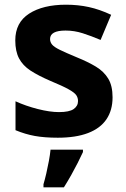

<svg xmlns="http://www.w3.org/2000/svg" viewBox="-20 -642 537 817"><path d="M459 -228Q459 -173 433 -134.5Q407 -96 355 -76Q303 -56 226 -56Q169 -56 128 -63.5Q87 -71 46 -88V-211Q90 -191 141 -178Q192 -165 231 -165Q275 -165 293.5 -178Q312 -191 312 -212Q312 -226 304.5 -237Q297 -248 272 -262Q247 -276 194 -298Q143 -320 110 -341.5Q77 -363 61 -393.5Q45 -424 45 -470Q45 -546 104 -584Q163 -622 261 -622Q312 -622 358 -612Q404 -602 453 -579L408 -472Q368 -489 332 -500.5Q296 -512 259 -512Q226 -512 209.5 -503Q193 -494 193 -476Q193 -463 201.5 -452.5Q210 -442 234.5 -430Q259 -418 307 -398Q354 -379 388 -358.5Q422 -338 440.5 -307.5Q459 -277 459 -228ZM333 5Q323 27 310.5 51.5Q298 76 283.5 102Q269 128 252 155H165V142Q171 122 177 96Q183 70 188 43Q193 16 195 -5H333Z"/></svg>

Font: Noto Sans Malayalam UI
Style: Regular
Weight: 400
Designer: Jelle Bosma - Monotype Design Team
Foundry: Monotype Imaging Inc.
Version: Version 2.104